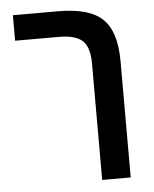

<svg xmlns="http://www.w3.org/2000/svg" viewBox="-55 -652 710 887"><g transform="rotate(-5 300.0 -209.0)"><path d="M515.1 188H382.8V-352.1Q382.8 -427.7 350.3 -457.8Q317.9 -487.8 241.2 -487.8H38.1V-606H249Q393.1 -606 454.1 -547.1Q515.1 -488.3 515.1 -351.1Z"/></g></svg>

Font: Liberation Mono
Style: Bold
Weight: 700
Monospace: yes
Designer: Steve Matteson
Foundry: Ascender Corporation
Version: Version 2.1.5